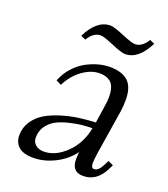

<svg xmlns="http://www.w3.org/2000/svg" viewBox="-118 -698 691 789"><g transform="rotate(20 227.5 -303.0)"><path d="M32.2 -61Q32.2 -94.7 50 -121.8Q67.9 -148.9 95.7 -165.8Q123.5 -182.6 161.4 -194.3Q199.2 -206.1 235.6 -211.2Q272 -216.3 310.1 -217.8L320.8 -290Q325.2 -315.4 325.2 -334Q325.2 -358.9 319.3 -375.5Q313.5 -392.1 302.5 -399.9Q291.5 -407.7 280.8 -410.4Q270 -413.1 255.9 -413.1Q219.2 -413.1 181.9 -386.2Q144.5 -359.4 122.1 -314L99.1 -325.2Q111.8 -357.9 134.8 -383.5Q157.7 -409.2 184.3 -423.6Q210.9 -438 237.1 -445.1Q263.2 -452.1 287.1 -452.1Q339.8 -452.1 366.9 -427.5Q394 -402.8 394 -345.2Q394 -320.3 390.1 -294.9L359.9 -104Q355 -68.8 355 -58.1Q355 -35.2 368.2 -35.2Q386.7 -35.2 401.9 -64.9L413.1 -86.9L436 -76.2L424.8 -54.2Q393.6 6.8 335 6.8Q285.2 6.8 285.2 -47.9Q285.2 -60.5 287.1 -80.1Q257.3 -39.6 210.4 -16.4Q163.6 6.8 118.2 6.8Q72.8 6.8 52.5 -12Q32.2 -30.8 32.2 -61ZM99.1 -76.2Q99.1 -55.7 113 -43.9Q127 -32.2 149.9 -32.2Q199.2 -32.2 245.4 -76.4Q291.5 -120.6 305.2 -190.9Q279.8 -190.4 257.1 -188Q234.4 -185.5 203.9 -178Q173.3 -170.4 151.6 -158.9Q129.9 -147.5 114.5 -126Q99.1 -104.5 99.1 -76.2ZM131.8 -532.2Q171.9 -612.8 231 -612.8Q246.6 -612.8 291.5 -594Q336.4 -575.2 350.1 -575.2Q381.3 -575.2 403.8 -612.8L424.8 -604Q384.8 -522.9 326.2 -522.9Q310.5 -522.9 265.6 -542Q220.7 -561 207 -561Q175.3 -561 152.8 -522.9Z"/></g></svg>

Font: Dihjauti
Style: Italic
Weight: 400
Italic angle: -9°
Designer: T. Christopher White
Version: Version 3.0.0